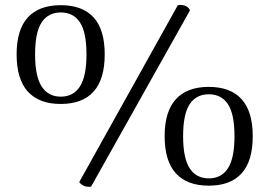

<svg xmlns="http://www.w3.org/2000/svg" viewBox="-20 -726 1066 760"><path d="M220.4 -314.5Q134.9 -314.5 90.3 -363.4Q45.8 -412.2 45.8 -510.8Q45.8 -608.8 90.3 -657.2Q134.9 -705.5 220.4 -705.5Q306.3 -705.5 350.4 -657.2Q394.5 -608.8 394.5 -510.8Q394.5 -412.2 350.4 -363.4Q306.3 -314.5 220.4 -314.5ZM220.8 -343.4Q270.6 -343.4 296.5 -383.8Q322.3 -424.2 322.3 -510.8Q322.3 -597.9 296.5 -637.3Q270.6 -676.7 220.8 -676.7Q170.6 -676.7 144.8 -637.3Q118.9 -597.9 118.9 -510.8Q118.9 -424.2 144.8 -383.8Q170.6 -343.4 220.8 -343.4ZM683.9 -705.5Q698.4 -708 712.2 -703.3Q726.1 -698.6 732.1 -685.1L340.4 12.9Q310.5 16.6 293.6 -5.2ZM806.3 8.9Q720.8 8.9 676.3 -39.7Q631.7 -88.3 631.7 -186.8Q631.7 -284.8 676.3 -333.5Q720.8 -382.1 806.3 -382.1Q892.2 -382.1 936.3 -333.5Q980.4 -284.8 980.4 -186.8Q980.4 -88.3 936.3 -39.7Q892.2 8.9 806.3 8.9ZM806.8 -19.9Q856.5 -19.9 882.4 -60.1Q908.2 -100.2 908.2 -186.8Q908.2 -274 882.4 -313.4Q856.5 -352.8 806.8 -352.8Q756.5 -352.8 730.7 -313.4Q704.8 -274 704.8 -186.8Q704.8 -100.2 730.7 -60.1Q756.5 -19.9 806.8 -19.9Z"/></svg>

Font: Arima Thin
Style: Regular
Weight: 100
Designer: Joana Correia and Natanael Gama
Foundry: NDISCOVER
Version: Version 1.101;gftools[0.9.23]